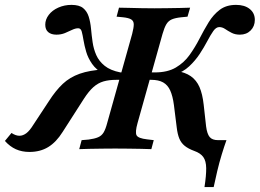

<svg xmlns="http://www.w3.org/2000/svg" viewBox="-73 -602 1049 775"><path d="M752.4 153.2Q759.7 105.6 759.3 76.6Q758.9 47.6 747.6 31.9Q736.3 16.1 711.3 7.3Q687.1 -1.6 672.6 -13.3Q658.1 -25 650.8 -42.7Q643.5 -60.5 640.3 -87.9L629 -178.2Q624.2 -214.5 614.1 -236.7Q604 -258.9 585.5 -269.4Q566.9 -279.8 537.1 -279.8H497.6L505.6 -309.7H552.4Q603.2 -309.7 636.7 -329.4Q670.2 -349.2 692.3 -380.2Q714.5 -411.3 732.3 -446Q750 -480.6 769 -511.7Q787.9 -542.7 814.1 -562.5Q840.3 -582.3 879.8 -582.3Q914.5 -582.3 935.1 -565.7Q955.6 -549.2 955.6 -521.8Q955.6 -496 938.7 -479Q921.8 -462.1 895.2 -462.1Q875.8 -462.1 861.3 -469.8Q846.8 -477.4 835.5 -485.1Q824.2 -492.7 812.1 -492.7Q799.2 -492.7 787.9 -476.6Q776.6 -460.5 763.7 -435.9Q750.8 -411.3 733.1 -384.3Q715.3 -357.3 690.7 -334.3Q666.1 -311.3 630.6 -300L637.1 -316.1Q674.2 -310.5 697.2 -294.4Q720.2 -278.2 732.3 -250.4Q744.4 -222.6 749.2 -179L758.9 -91.9Q762.9 -61.3 773.4 -48.8Q783.9 -36.3 807.3 -36.3H841.1Q832.3 -12.1 822.2 21Q812.1 54 804 88.3Q796 122.6 789.5 153.2ZM46 11.3Q15.3 11.3 -8.9 0.4Q-33.1 -10.5 -53.2 -33.1L-26.6 -65.3Q-9.7 -54 5.6 -54Q19.4 -54 33.1 -64.1Q46.8 -74.2 62.1 -99.2L124.2 -193.5Q151.6 -236.3 180.2 -263.3Q208.9 -290.3 248.8 -304.4Q288.7 -318.5 347.6 -321.8L346 -303.2Q315.3 -320.2 298.8 -344Q282.3 -367.7 275 -392.7Q267.7 -417.7 264.1 -439.5Q260.5 -461.3 256.9 -474.6Q253.2 -487.9 242.7 -487.9Q231.5 -487.9 218.1 -481.5Q204.8 -475 189.1 -468.5Q173.4 -462.1 154.8 -462.1Q133.9 -462.1 121.8 -472.2Q109.7 -482.3 109.7 -502.4Q109.7 -523.4 123.8 -541.9Q137.9 -560.5 162.5 -571.4Q187.1 -582.3 215.3 -582.3Q246.8 -582.3 262.5 -569.4Q278.2 -556.5 285.1 -534.7Q291.9 -512.9 294.4 -486.3Q296.8 -459.7 300.8 -431.9Q304.8 -404 315.7 -379.4Q326.6 -354.8 349.6 -336.3Q372.6 -317.7 412.9 -309.7H438.7L429.8 -279.8H396.8Q366.9 -279.8 344.8 -273.4Q322.6 -266.9 304 -250.4Q285.5 -233.9 266.1 -204L179.8 -69.4Q154 -28.2 121.8 -8.5Q89.5 11.3 46 11.3ZM391.1 -2.4Q366.9 -2.4 339.5 -2Q312.1 -1.6 287.9 -1.2Q263.7 -0.8 246.8 0L256.5 -36.3L284.7 -38.7Q308.9 -41.9 323 -48Q337.1 -54 345.2 -67.3Q353.2 -80.6 359.7 -105.6L460.5 -465.3Q466.9 -490.3 466.9 -503.6Q466.9 -516.9 456.9 -523.4Q446.8 -529.8 423.4 -532.3L397.6 -534.7L407.3 -571Q424.2 -571 448 -570.2Q471.8 -569.4 498.8 -569Q525.8 -568.5 550 -568.5H552.4Q576.6 -568.5 602.8 -569Q629 -569.4 652.8 -569.8Q676.6 -570.2 694.4 -571L683.9 -534.7L658.9 -532.3Q634.7 -529.8 620.6 -523.8Q606.5 -517.7 598.4 -504Q590.3 -490.3 583.1 -465.3L482.3 -105.6Q471.8 -68.5 478.2 -56Q484.7 -43.5 521 -39.5L547.6 -36.3L537.9 0Q521 -0.8 496.4 -1.2Q471.8 -1.6 444.8 -2Q417.7 -2.4 391.9 -2.4Z"/></svg>

Font: Playfair 9pt
Style: Bold Italic
Weight: 700
Italic angle: -15.6°
Designer: Claus Eggers Sørensen
Foundry: Claus Eggers Sørensen
Version: Version 2.203